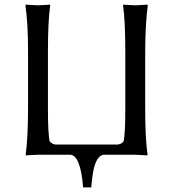

<svg xmlns="http://www.w3.org/2000/svg" viewBox="-20 -668 748 829"><path d="M282.2 0H144Q144 0 91.8 2.9L90.8 0Q100.6 -68.4 101.1 -200.2V-444.8Q101.1 -566.9 89.8 -645L91.8 -647.9Q93.8 -647.9 144 -645Q144 -645 195.8 -647.9L196.8 -645Q187 -578.1 187 -444.8V-200.2Q187 -85.4 194.8 -57.1Q206.5 -44.4 221.2 -43.9H486.8Q503.4 -44.9 513.2 -57.1Q521 -84.5 521 -200.2V-444.8Q521 -578.6 511.2 -645L512.2 -647.9Q514.2 -647.9 564 -645Q564 -645 616.2 -647.9L618.2 -645Q607.4 -565.9 606.9 -444.8V-200.2Q606.9 -67.4 617.2 0L616.2 2.9Q614.3 2.9 564 0H431.2Q394 0 380.9 82Q377 107.4 374 141.1H338.9Q327.6 1 282.2 0Z"/></svg>

Font: Linux Biolinum O
Style: Regular
Weight: 400
Designer: Philipp H. Poll
Foundry: Philipp H. Poll
Version: Version 1.0.4